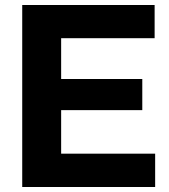

<svg xmlns="http://www.w3.org/2000/svg" viewBox="-20 -749 676 769"><path d="M69 -729H599.3V-595.9H191.7L224.9 -629V-100.3L191.7 -133.4H601.4V0H69ZM191.7 -432.7H549.9V-308H191.7Z"/></svg>

Font: Mona Sans VF XLt
Style: Regular
Weight: 200
Designer: Deni Anggara
Foundry: GitHub
Version: Version 2.000;Glyphs 3.2.3 (3260)